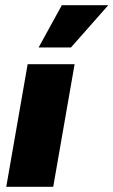

<svg xmlns="http://www.w3.org/2000/svg" viewBox="-20 -716 435 736"><path d="M4 0 86 -470H266L184 0ZM128 -534 217 -696H395L252 -534Z"/></svg>

Font: Gantari Black
Style: Italic
Weight: 900
Italic angle: -10°
Version: Version 1.000